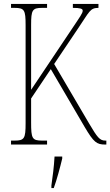

<svg xmlns="http://www.w3.org/2000/svg" viewBox="-20 -734 560 975"><path d="M36 0H219V-20H194C143 -20 138 -31 138 -112V-234L238 -383L410 -89C456 -11 471 0 514 0H520V-20H515C486 -20 474 -37 433 -106L255 -409L376 -589C435 -676 437 -694 480 -694V-714H350V-694C387 -694 400 -690 400 -680C400 -667 387 -650 345 -587L138 -278V-607C138 -683 144 -694 194 -694H219V-714H36V-694H54C104 -694 110 -683 110 -607V-108C110 -31 104 -20 54 -20H36ZM241 208V221H253C268 181 286 113 296 71V61H257C254 114 248 159 241 208Z"/></svg>

Font: Noto Serif Bengali ExtraCondensed Thin
Style: Regular
Weight: 100
Width: 2
Designer: Juan Bruce, Universal Thirst, Indian Type Foundry and the Monotype Design Team.
Foundry: Monotype Imaging Inc.
Version: Version 2.003